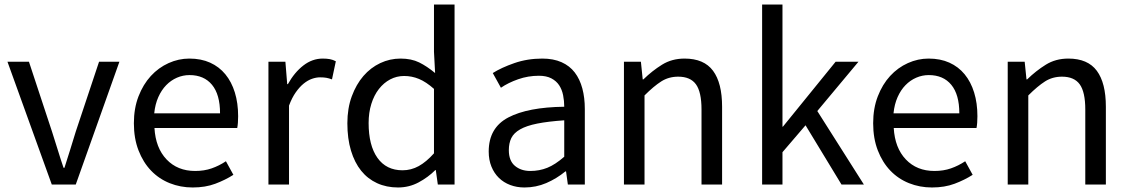

<svg xmlns="http://www.w3.org/2000/svg" viewBox="-20 -816 4995 849"><path d="M13 -543H108L210 -234Q223 -194 235.5 -153Q248 -112 261 -74H265Q277 -112 290 -153Q303 -194 315 -234L418 -543H508L315 0H209Z M832 13Q778 13 730.5 -6Q683 -25 648 -61.5Q613 -98 592.5 -151Q572 -204 572 -271Q572 -337 592.5 -390Q613 -443 647 -480Q681 -517 725.5 -537Q770 -557 817 -557Q869 -557 909 -539Q949 -521 976.5 -487.5Q1004 -454 1018.5 -407Q1033 -360 1033 -302Q1033 -287 1032 -273.5Q1031 -260 1029 -250H663Q668 -162 716.5 -111Q765 -60 843 -60Q883 -60 916 -71.5Q949 -83 979 -103L1012 -43Q976 -20 932 -3.5Q888 13 832 13ZM953 -315Q953 -398 917.5 -441Q882 -484 818 -484Q789 -484 762.5 -472.5Q736 -461 715 -439.5Q694 -418 680 -386.5Q666 -355 662 -315Z M1167 -543H1242L1250 -444H1253Q1282 -496 1321.5 -526.5Q1361 -557 1407 -557Q1425 -557 1438.5 -554.5Q1452 -552 1465 -545L1448 -465Q1434 -470 1423 -472Q1412 -474 1395 -474Q1378 -474 1359.5 -467.5Q1341 -461 1323 -446.5Q1305 -432 1288 -408Q1271 -384 1258 -349V0H1167Z M1740 13Q1689 13 1647.5 -6Q1606 -25 1577 -61Q1548 -97 1532 -150Q1516 -203 1516 -271Q1516 -337 1535.5 -390Q1555 -443 1587 -480Q1619 -517 1661.5 -537Q1704 -557 1751 -557Q1799 -557 1833.5 -540Q1868 -523 1904 -493L1899 -587V-796H1990V0H1916L1907 -64H1905Q1873 -32 1831 -9.5Q1789 13 1740 13ZM1760 -63Q1798 -63 1831.5 -81.5Q1865 -100 1899 -138V-423Q1864 -454 1832.5 -467Q1801 -480 1767 -480Q1734 -480 1705.5 -465Q1677 -450 1655.5 -422.5Q1634 -395 1622 -356.5Q1610 -318 1610 -272Q1610 -173 1649 -118Q1688 -63 1760 -63Z M2299 13Q2265 13 2236 2Q2207 -9 2186 -29.5Q2165 -50 2153 -79.5Q2141 -109 2141 -146Q2141 -251 2227.5 -296.5Q2314 -342 2475 -344Q2475 -370 2470 -395Q2465 -420 2452.5 -439Q2440 -458 2418 -469.5Q2396 -481 2363 -481Q2315 -481 2271 -465.5Q2227 -450 2195 -428L2159 -493Q2197 -517 2254.5 -537Q2312 -557 2378 -557Q2427 -557 2463 -541Q2499 -525 2521.5 -495.5Q2544 -466 2555 -425Q2566 -384 2566 -334V0H2491L2483 -58H2480Q2441 -26 2395.5 -6.5Q2350 13 2299 13ZM2325 -60Q2365 -60 2400 -74Q2435 -88 2475 -123V-284Q2403 -279 2355.5 -269.5Q2308 -260 2280 -244Q2252 -228 2241 -205.5Q2230 -183 2230 -152Q2230 -105 2257 -82.5Q2284 -60 2325 -60Z M2739 -543H2814L2822 -465H2825Q2864 -503 2907.5 -530Q2951 -557 3007 -557Q3093 -557 3133 -503Q3173 -449 3173 -344V0H3082V-332Q3082 -409 3057.5 -443Q3033 -477 2979 -477Q2937 -477 2904 -456Q2871 -435 2830 -394V0H2739Z M3350 -796H3440V-256H3442L3675 -543H3776L3594 -325L3800 0H3701L3542 -262L3440 -143V0H3350Z M4101 13Q4047 13 3999.5 -6Q3952 -25 3917 -61.5Q3882 -98 3861.5 -151Q3841 -204 3841 -271Q3841 -337 3861.5 -390Q3882 -443 3916 -480Q3950 -517 3994.5 -537Q4039 -557 4086 -557Q4138 -557 4178 -539Q4218 -521 4245.5 -487.5Q4273 -454 4287.5 -407Q4302 -360 4302 -302Q4302 -287 4301 -273.5Q4300 -260 4298 -250H3932Q3937 -162 3985.5 -111Q4034 -60 4112 -60Q4152 -60 4185 -71.5Q4218 -83 4248 -103L4281 -43Q4245 -20 4201 -3.5Q4157 13 4101 13ZM4222 -315Q4222 -398 4186.5 -441Q4151 -484 4087 -484Q4058 -484 4031.5 -472.5Q4005 -461 3984 -439.5Q3963 -418 3949 -386.5Q3935 -355 3931 -315Z M4436 -543H4511L4519 -465H4522Q4561 -503 4604.5 -530Q4648 -557 4704 -557Q4790 -557 4830 -503Q4870 -449 4870 -344V0H4779V-332Q4779 -409 4754.5 -443Q4730 -477 4676 -477Q4634 -477 4601 -456Q4568 -435 4527 -394V0H4436Z"/></svg>

Font: SpoqaHanSans-Regular
Style: Regular
Weight: 400
Designer: [Spoqa Han Sans] Dong-huui Kim \uAE40 \uB3D9 \uD718  Younghwa Kang \uAC15 \uC601 \uD654  [Noto Sans] Ryoko NISHIZUKA \u8
Foundry: Spoqa (http://www.spoqa-han-sans.com)
Version: Version 2.000